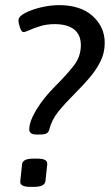

<svg xmlns="http://www.w3.org/2000/svg" viewBox="-20 -726 428 748"><path d="M122 -202Q94 -202 94 -222Q94 -253 122 -299Q150 -345 194 -389Q241 -436 268 -471Q295 -506 295 -550Q295 -591 268.5 -611.5Q242 -632 193 -632Q163 -632 138 -624.5Q113 -617 95.5 -609Q78 -601 71 -601Q64 -601 58 -618Q52 -635 52 -647Q52 -662 78 -675.5Q104 -689 140.5 -697.5Q177 -706 210 -706Q294 -706 341 -663.5Q388 -621 388 -559Q388 -519 370.5 -485Q353 -451 327 -421Q301 -391 273 -363Q233 -323 207.5 -291.5Q182 -260 172 -222Q170 -212 162.5 -207Q155 -202 137 -202ZM98 2Q56 2 59 -20L66 -86Q68 -108 110 -108H124Q147 -108 156 -102.5Q165 -97 164 -86L157 -20Q154 2 112 2Z"/></svg>

Font: Asap Condensed Condensed Regular
Style: Italic
Weight: 400
Width: 3
Italic angle: -6°
Designer: Pablo Cosgaya
Foundry: Omnibus-Type
Version: Version 3.001; ttfautohint (v1.8.4.7-5d5b)